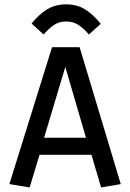

<svg xmlns="http://www.w3.org/2000/svg" viewBox="-20 -841 589 870"><path d="M114.3 8.3 22.5 -6.8 215.8 -627H340.8L527.3 -6.8L438 8.3L394.5 -139.6H159.2ZM179.7 -216.8H369.6L275.9 -537.6ZM177.7 -684.6 123 -734.4Q159.2 -778.8 195.8 -800Q232.4 -821.3 279.8 -821.3Q327.1 -821.3 363.8 -799.6Q400.4 -777.8 436.5 -732.9L382.8 -684.6Q361.8 -710 337.2 -726.8Q312.5 -743.7 279.8 -743.7Q247.1 -743.7 223.4 -727.1Q199.7 -710.4 177.7 -684.6Z"/></svg>

Font: Anaheim SemiBold
Style: Regular
Weight: 600
Version: Version 2.001